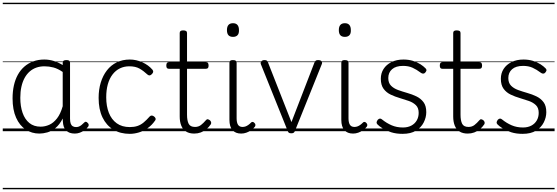

<svg xmlns="http://www.w3.org/2000/svg" viewBox="-20 -950 4035 1390"><path d="M265 17Q210 17 166 -12Q122 -41 96.5 -98Q71 -155 71 -238Q71 -288 80.5 -331Q90 -374 109 -408.5Q128 -443 156 -467.5Q184 -492 220.5 -505.5Q257 -519 301 -519Q335 -519 368 -509Q401 -499 434 -479V-495Q434 -506 440.5 -510.5Q447 -515 461 -515Q475 -515 481 -510.5Q487 -506 487 -496V-91Q487 -70 491.5 -56.5Q496 -43 506 -36.5Q516 -30 531 -30Q541 -30 550.5 -33.5Q560 -37 569.5 -44.5Q579 -52 590 -63Q595 -69 601.5 -68.5Q608 -68 614 -61Q621 -55 622 -48Q623 -41 619 -34Q608 -19 592 -7.5Q576 4 558 10.5Q540 17 522 17Q501 17 485.5 11.5Q470 6 458.5 -5.5Q447 -17 441.5 -33.5Q436 -50 435 -72Q435 -76 434.5 -81.5Q434 -87 434 -92Q411 -47 382 -23.5Q353 0 322.5 8.5Q292 17 265 17ZM127 -242Q127 -180 143.5 -133Q160 -86 192.5 -59.5Q225 -33 274 -33Q306 -33 336.5 -46.5Q367 -60 392.5 -92.5Q418 -125 434 -181V-429Q399 -453 367 -461.5Q335 -470 302 -470Q270 -470 243 -460.5Q216 -451 194.5 -432Q173 -413 158 -385.5Q143 -358 135 -322Q127 -286 127 -242ZM0 410H623V420H0ZM0 -20H623V0H0ZM0 -505H623V-500H0ZM0 -930H623V-920H0Z M920 19Q851 19 800.5 -11.5Q750 -42 722 -100Q694 -158 694 -241Q694 -302 709.5 -352.5Q725 -403 754 -440.5Q783 -478 825 -498.5Q867 -519 920 -519Q966 -519 1010.5 -499Q1055 -479 1084 -445Q1090 -437 1089 -429.5Q1088 -422 1079 -413Q1070 -404 1062.5 -404Q1055 -404 1048 -410Q1019 -437 990 -453.5Q961 -470 916 -470Q879 -470 848 -455Q817 -440 794.5 -410.5Q772 -381 760.5 -339.5Q749 -298 749 -245Q749 -182 768 -133.5Q787 -85 825 -57.5Q863 -30 920 -30Q951 -30 975 -38Q999 -46 1020 -63.5Q1041 -81 1064 -107Q1071 -114 1079 -113.5Q1087 -113 1095 -107Q1103 -101 1106 -93.5Q1109 -86 1104 -79Q1081 -45 1050 -23Q1019 -1 985 9Q951 19 920 19ZM623 410H1146V420H623ZM623 -20H1146V0H623ZM623 -505H1146V-500H623ZM623 -930H1146V-920H623Z M1386 17Q1351 17 1327.5 2.5Q1304 -12 1292.5 -40Q1281 -68 1281 -107V-452H1203Q1193 -452 1188.5 -457.5Q1184 -463 1184 -475Q1184 -488 1188.5 -494Q1193 -500 1203 -500H1281V-711Q1281 -721 1287 -725.5Q1293 -730 1306 -730Q1320 -730 1327 -725.5Q1334 -721 1334 -711V-500H1470Q1481 -500 1485.5 -494Q1490 -488 1490 -475Q1490 -463 1485.5 -457.5Q1481 -452 1470 -452H1334V-119Q1334 -78 1345.5 -54.5Q1357 -31 1392 -31Q1417 -31 1435 -45Q1453 -59 1470 -79Q1477 -88 1484.5 -86.5Q1492 -85 1500 -79Q1507 -72 1508.5 -64.5Q1510 -57 1506 -50Q1492 -29 1473.5 -14Q1455 1 1433 9Q1411 17 1386 17ZM1146 410H1534V420H1146ZM1146 -20H1534V0H1146ZM1146 -505H1534V-500H1146ZM1146 -930H1534V-920H1146Z M1726 17Q1685 17 1663 -8Q1641 -33 1641 -82V-496Q1641 -506 1647 -510.5Q1653 -515 1666 -515Q1680 -515 1686.5 -510.5Q1693 -506 1693 -496V-94Q1693 -63 1703 -47Q1713 -31 1736 -31Q1747 -31 1757 -34.5Q1767 -38 1777 -45Q1787 -52 1797 -62Q1802 -68 1809 -67.5Q1816 -67 1822 -60Q1828 -54 1829 -47.5Q1830 -41 1826 -34Q1815 -19 1798.5 -7.5Q1782 4 1763.5 10.5Q1745 17 1726 17ZM1667 -683Q1645 -683 1634 -695Q1623 -707 1623 -732Q1623 -757 1634 -769.5Q1645 -782 1667 -782Q1688 -782 1699 -769.5Q1710 -757 1710 -732Q1711 -707 1699.5 -695Q1688 -683 1667 -683ZM1534 410H1835V420H1534ZM1534 -20H1835V0H1534ZM1534 -505H1835V-500H1534ZM1534 -930H1835V-920H1534Z M2089 15Q2075 15 2070 10Q2065 5 2062 -4L1869 -484Q1864 -496 1871.5 -505.5Q1879 -515 1895 -515Q1907 -515 1912.5 -510.5Q1918 -506 1921 -496L2090 -66L2256 -496Q2260 -506 2265.5 -510.5Q2271 -515 2282 -515Q2301 -515 2308 -506.5Q2315 -498 2309 -484L2116 -4Q2113 5 2107.5 10Q2102 15 2089 15ZM1835 410H2344V420H1835ZM1835 -20H2344V0H1835ZM1835 -505H2344V-500H1835ZM1835 -930H2344V-920H1835Z M2536 17Q2495 17 2473 -8Q2451 -33 2451 -82V-496Q2451 -506 2457 -510.5Q2463 -515 2476 -515Q2490 -515 2496.5 -510.5Q2503 -506 2503 -496V-94Q2503 -63 2513 -47Q2523 -31 2546 -31Q2557 -31 2567 -34.5Q2577 -38 2587 -45Q2597 -52 2607 -62Q2612 -68 2619 -67.5Q2626 -67 2632 -60Q2638 -54 2639 -47.5Q2640 -41 2636 -34Q2625 -19 2608.5 -7.5Q2592 4 2573.5 10.5Q2555 17 2536 17ZM2477 -683Q2455 -683 2444 -695Q2433 -707 2433 -732Q2433 -757 2444 -769.5Q2455 -782 2477 -782Q2498 -782 2509 -769.5Q2520 -757 2520 -732Q2521 -707 2509.5 -695Q2498 -683 2477 -683ZM2344 410H2645V420H2344ZM2344 -20H2645V0H2344ZM2344 -505H2645V-500H2344ZM2344 -930H2645V-920H2344Z M2894 19Q2848 19 2812 7.5Q2776 -4 2750 -20.5Q2724 -37 2712 -50Q2705 -58 2706.5 -65.5Q2708 -73 2715 -83Q2723 -91 2730.5 -91.5Q2738 -92 2746 -85Q2778 -59 2815 -43Q2852 -27 2897 -27Q2932 -27 2957.5 -40.5Q2983 -54 2997 -78Q3011 -102 3011 -133Q3011 -169 2991 -188.5Q2971 -208 2940 -219Q2909 -230 2874.5 -240Q2840 -250 2808.5 -265Q2777 -280 2757 -307Q2737 -334 2737 -380Q2737 -420 2757 -451Q2777 -482 2814 -500.5Q2851 -519 2901 -519Q2938 -519 2969 -509.5Q3000 -500 3023.5 -485Q3047 -470 3062 -454Q3069 -446 3067 -439Q3065 -432 3058 -424Q3052 -417 3043.5 -417Q3035 -417 3027 -423Q2995 -447 2966 -460Q2937 -473 2898 -473Q2846 -473 2818.5 -449Q2791 -425 2791 -385Q2791 -350 2810.5 -330Q2830 -310 2861.5 -298.5Q2893 -287 2928.5 -277Q2964 -267 2995 -252Q3026 -237 3046 -210.5Q3066 -184 3066 -138Q3066 -100 3047.5 -63.5Q3029 -27 2991.5 -4Q2954 19 2894 19ZM2645 410H3126V420H2645ZM2645 -20H3126V0H2645ZM2645 -505H3126V-500H2645ZM2645 -930H3126V-920H2645Z M3366 17Q3331 17 3307.5 2.5Q3284 -12 3272.5 -40Q3261 -68 3261 -107V-452H3183Q3173 -452 3168.5 -457.5Q3164 -463 3164 -475Q3164 -488 3168.5 -494Q3173 -500 3183 -500H3261V-711Q3261 -721 3267 -725.5Q3273 -730 3286 -730Q3300 -730 3307 -725.5Q3314 -721 3314 -711V-500H3450Q3461 -500 3465.5 -494Q3470 -488 3470 -475Q3470 -463 3465.5 -457.5Q3461 -452 3450 -452H3314V-119Q3314 -78 3325.5 -54.5Q3337 -31 3372 -31Q3397 -31 3415 -45Q3433 -59 3450 -79Q3457 -88 3464.5 -86.5Q3472 -85 3480 -79Q3487 -72 3488.5 -64.5Q3490 -57 3486 -50Q3472 -29 3453.5 -14Q3435 1 3413 9Q3391 17 3366 17ZM3126 410H3514V420H3126ZM3126 -20H3514V0H3126ZM3126 -505H3514V-500H3126ZM3126 -930H3514V-920H3126Z M3763 19Q3717 19 3681 7.5Q3645 -4 3619 -20.5Q3593 -37 3581 -50Q3574 -58 3575.5 -65.5Q3577 -73 3584 -83Q3592 -91 3599.5 -91.5Q3607 -92 3615 -85Q3647 -59 3684 -43Q3721 -27 3766 -27Q3801 -27 3826.5 -40.5Q3852 -54 3866 -78Q3880 -102 3880 -133Q3880 -169 3860 -188.5Q3840 -208 3809 -219Q3778 -230 3743.5 -240Q3709 -250 3677.5 -265Q3646 -280 3626 -307Q3606 -334 3606 -380Q3606 -420 3626 -451Q3646 -482 3683 -500.5Q3720 -519 3770 -519Q3807 -519 3838 -509.5Q3869 -500 3892.5 -485Q3916 -470 3931 -454Q3938 -446 3936 -439Q3934 -432 3927 -424Q3921 -417 3912.5 -417Q3904 -417 3896 -423Q3864 -447 3835 -460Q3806 -473 3767 -473Q3715 -473 3687.5 -449Q3660 -425 3660 -385Q3660 -350 3679.5 -330Q3699 -310 3730.5 -298.5Q3762 -287 3797.5 -277Q3833 -267 3864 -252Q3895 -237 3915 -210.5Q3935 -184 3935 -138Q3935 -100 3916.5 -63.5Q3898 -27 3860.5 -4Q3823 19 3763 19ZM3514 410H3995V420H3514ZM3514 -20H3995V0H3514ZM3514 -505H3995V-500H3514ZM3514 -930H3995V-920H3514Z"/></svg>

Font: Playwrite DE Grund Guides
Style: Regular
Weight: 400
Designer: Veronika Burian, José Scaglione
Foundry: TypeTogether
Version: Version 1.003